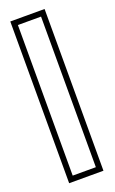

<svg xmlns="http://www.w3.org/2000/svg" viewBox="-120 -613 389 647"><g transform="rotate(-20 74.0 -290.0)"><path d="M10 0H133V-580H10ZM30 -20V-560H113V-20Z"/></g></svg>

Font: Charger Pro
Style: Ol
Weight: 900
Designer: Jasper
Foundry: Cannot Into Space Fonts
Version: Version 1.09